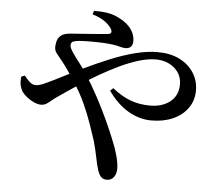

<svg xmlns="http://www.w3.org/2000/svg" viewBox="-57 -854 1114 979"><g transform="rotate(5 500.0 -364.0)"><path d="M524 62Q506 62 495 51Q484 40 476 14Q469 -7 461.5 -45.5Q454 -84 441 -131Q429 -168 412.5 -215.5Q396 -263 372 -316Q348 -369 314 -420Q292 -455 275 -479.5Q258 -504 243 -522Q227 -542 213.5 -559Q200 -576 205 -604Q208 -628 218.5 -640.5Q229 -653 243.5 -658Q258 -663 274 -664Q290 -665 303 -666Q338 -669 370.5 -671Q403 -673 429 -675.5Q455 -678 468 -679Q489 -683 480 -703Q472 -720 447 -739.5Q422 -759 379 -772L385 -790Q456 -792 500 -772.5Q544 -753 566 -729Q582 -712 590 -693Q598 -674 598 -654Q598 -634 588 -624.5Q578 -615 561 -615Q547 -615 530.5 -620Q514 -625 496 -627Q478 -630 448 -631.5Q418 -633 384.5 -633Q351 -633 322 -631Q302 -629 291.5 -624.5Q281 -620 281 -604Q281 -592 297 -568.5Q313 -545 334.5 -517.5Q356 -490 372 -464Q407 -410 438 -351.5Q469 -293 494 -238.5Q519 -184 536 -141Q551 -106 562 -66Q573 -26 573 1Q573 28 560 45Q547 62 524 62ZM724 -259Q663 -259 605.5 -292.5Q548 -326 502 -392L517 -406Q565 -368 610.5 -351Q656 -334 711 -334Q774 -334 814 -366Q854 -398 854 -455Q854 -490 836 -516Q818 -542 788 -556.5Q758 -571 722 -571Q682 -571 635 -557Q588 -543 537.5 -519Q487 -495 436 -465.5Q385 -436 336 -404Q287 -372 244 -342Q223 -328 209 -316Q195 -304 183.5 -297Q172 -290 156 -290Q141 -290 121.5 -298.5Q102 -307 84.5 -321Q67 -335 58 -348Q49 -363 45.5 -379.5Q42 -396 44 -423L62 -431Q74 -415 89 -401Q104 -387 121 -387Q138 -387 162 -397.5Q186 -408 212 -421Q282 -457 351 -490.5Q420 -524 486 -551Q552 -578 613 -593.5Q674 -609 726 -609Q792 -609 839 -585.5Q886 -562 912 -521.5Q938 -481 938 -431Q938 -379 910 -340Q882 -301 834 -280Q786 -259 724 -259Z"/></g></svg>

Font: Noto Serif JP ExtraLight SemiBold
Style: Regular
Weight: 600
Version: Version 2.003-H1;hotconv 1.1.1;makeotfexe 2.6.0